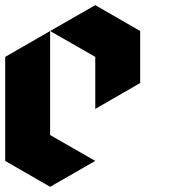

<svg xmlns="http://www.w3.org/2000/svg" viewBox="-20 -719 733 739"><path d="M172.9 -599.6Q172.9 -465.8 172.9 -199.2Q231.4 -166 346.7 -99.6Q289.1 -66.4 172.9 0Q115.2 -33.2 0 -99.6Q0 -166 0 -299.8Q0 -366.2 0 -500Q57.6 -533.2 172.9 -599.6ZM172.9 -599.6Q231.4 -566.4 346.7 -500Q346.7 -432.6 346.7 -299.8Q404.3 -333 519.5 -399.4Q519.5 -465.8 519.5 -599.6Q461.9 -632.8 346.7 -699.2Q289.1 -666 172.9 -599.6Z"/></svg>

Font: DreiFraktur
Style: Regular
Weight: 400
Designer: JayCobs
Version: Version 1.2